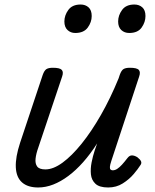

<svg xmlns="http://www.w3.org/2000/svg" viewBox="-20 -815 685 850"><path d="M149 15Q103 15 77.5 -7.5Q52 -30 50 -74.5Q48 -119 69 -183L169 -483Q176 -503 185.5 -509Q195 -515 214 -515Q245 -515 253.5 -505.5Q262 -496 255 -476L149 -160Q140 -135 137.5 -113Q135 -91 144.5 -78Q154 -65 181 -65Q216 -65 257 -95Q298 -125 341.5 -179Q385 -233 427 -306.5Q469 -380 505 -468L510 -483Q517 -503 526.5 -509Q536 -515 555 -515Q586 -515 594.5 -505.5Q603 -496 596 -476L473 -103Q467 -85 466.5 -76Q466 -67 470 -64Q474 -61 479 -61Q489 -61 499 -67.5Q509 -74 520 -86Q531 -98 544 -115Q553 -127 564 -127Q575 -127 588 -119Q601 -109 604.5 -100.5Q608 -92 601 -83Q591 -67 571.5 -44Q552 -21 523.5 -3Q495 15 459 15Q420 15 402.5 -1.5Q385 -18 382.5 -43Q380 -68 385.5 -96Q391 -124 399 -148L410 -180Q380 -133 348 -97Q316 -61 282.5 -36Q249 -11 215.5 2Q182 15 149 15ZM313 -669Q293 -669 279 -682Q265 -695 265 -720Q265 -747 282.5 -771Q300 -795 337 -795Q358 -795 372 -782.5Q386 -770 386 -744Q386 -717 368.5 -693Q351 -669 313 -669ZM552 -669Q531 -669 517 -682Q503 -695 503 -720Q503 -747 520.5 -771Q538 -795 575 -795Q596 -795 610 -782.5Q624 -770 624 -744Q624 -717 607 -693Q590 -669 552 -669Z"/></svg>

Font: Playwrite CA
Style: Regular
Weight: 400
Designer: Veronika Burian, José Scaglione
Foundry: TypeTogether
Version: Version 1.002